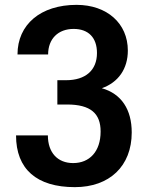

<svg xmlns="http://www.w3.org/2000/svg" viewBox="-20 -756 608 790"><path d="M46 -199C46 -60 131 14 288 14C430 14 522 -72 522 -211C522 -305 480 -370 399 -393C467 -417 506 -473 506 -548C506 -660 420 -736 295 -736C147 -736 52 -655 52 -532H178C178 -596 219 -637 283 -637C344 -637 379 -601 379 -538C379 -467 332 -426 252 -426H216V-326H256C353 -326 394 -289 394 -215C394 -132 348 -85 281 -85C217 -85 177 -128 177 -199Z"/></svg>

Font: Perun SemiBold
Style: Regular
Weight: 600
Foundry: Copyright (c) Stefan Peev, Context Ltd, 2016
Version: Version 1.089